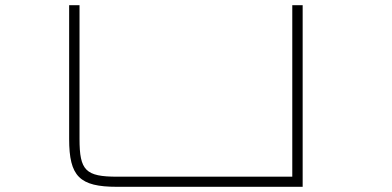

<svg xmlns="http://www.w3.org/2000/svg" viewBox="-20 -720 1512 740"><path d="M431 0H1146.5V-700H1106.5V-39H432C310 -39 286.5 -62.5 286.5 -184.5V-700H246.5V-184.5C246.5 -40 286.5 0 431 0Z"/></svg>

Font: Melete UltraLight
Style: Regular
Weight: 200
Width: 6
Designer: Sora Sagano
Foundry: DOT COLON
Version: Version 0.200;FEAKit 1.0